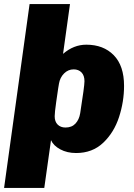

<svg xmlns="http://www.w3.org/2000/svg" viewBox="-36 -740 655 941"><path d="M109 -720H307L273 -476Q325 -521 387 -521Q471 -521 521.5 -469.5Q572 -418 572 -319Q572 -242 547.5 -166.5Q523 -91 470 -40.5Q417 10 337 10Q293 10 259.5 -8Q226 -26 214 -53L181 181H-16ZM285 -115Q316 -115 334 -134.5Q352 -154 357 -185Q378 -318 378 -342Q378 -370 363.5 -385Q349 -400 325 -400Q298 -400 278 -380Q258 -360 253 -330Q251 -314 249 -306Q247 -293 239.5 -240.5Q232 -188 232 -170Q232 -144 246.5 -129.5Q261 -115 285 -115Z"/></svg>

Font: Chivo Black Italic
Style: Regular
Weight: 900
Italic angle: -8.05°
Designer: Hector Gatti
Foundry: Omnibus-Type
Version: Version 1.007